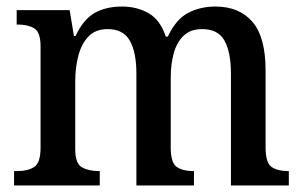

<svg xmlns="http://www.w3.org/2000/svg" viewBox="-20 -567 928 587"><path d="M23 0V-44H34Q65 -44 84.5 -56.5Q104 -69 104 -116V-425Q104 -469 84.5 -480.5Q65 -492 34 -492H31V-536H193L206 -457H211Q235 -508 269.5 -527.5Q304 -547 353 -547Q399 -547 434.5 -526.5Q470 -506 487 -455H493Q518 -508 555 -527.5Q592 -547 639 -547Q711 -547 751.5 -500.5Q792 -454 792 -351V-116Q792 -69 810.5 -56.5Q829 -44 860 -44H863V0H686V-342Q686 -407 666.5 -442.5Q647 -478 598 -478Q562 -478 541 -457.5Q520 -437 511 -403.5Q502 -370 502 -331V-116Q502 -69 520.5 -56.5Q539 -44 570 -44H573V0H397V-342Q397 -407 377 -442.5Q357 -478 309 -478Q272 -478 250.5 -455.5Q229 -433 219.5 -396.5Q210 -360 210 -318V-111Q210 -67 230.5 -55.5Q251 -44 282 -44H285V0Z"/></svg>

Font: Noto Serif Khmer SemiCondensed Medium
Style: Regular
Weight: 500
Width: 4
Designer: Danh Hong and the Monotype Design Team
Foundry: Monotype Imaging Inc.
Version: Version 2.004; ttfautohint (v1.8.4.7-5d5b)